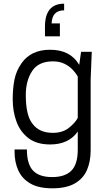

<svg xmlns="http://www.w3.org/2000/svg" viewBox="-20 -811 577 1042"><path d="M264 211Q189 211 144 184.5Q99 158 79 113Q59 68 59 13V0H126Q126 80 159.5 115Q193 150 263 150Q333 150 367.5 115Q402 80 402 1V-97Q353 -27 252 -27Q180 -27 135.5 -60.5Q91 -94 70 -149.5Q49 -205 49 -273Q49 -331 58.5 -379Q68 -427 97 -468Q148 -541 252 -541Q362 -541 410 -459L420 -530H478L472 -380V5Q472 65 452 111.5Q432 158 386 184.5Q340 211 264 211ZM267 -90Q319 -90 353 -116.5Q387 -143 402 -171V-396Q392 -414 374 -433Q356 -452 329.5 -465Q303 -478 267 -478Q189 -478 154.5 -425.5Q120 -373 120 -295Q120 -185 156 -140Q192 -90 267 -90ZM305 -614H224V-666Q224 -791 328 -791V-755Q263 -755 260 -684H305Z"/></svg>

Font: Tanohe Sans
Style: Regular
Weight: 400
Designer: Village Type and Design LLC & Cristiano Sobral
Foundry: Cooper Hewitt Smithsonian Design Museum
Version: Version 1.00;September 29, 2021;FontCreator 13.0.0.2655 64-b